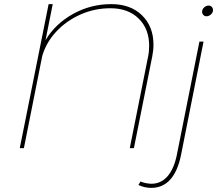

<svg xmlns="http://www.w3.org/2000/svg" viewBox="-20 -719 1062 932"><path d="M725 -502Q725 -475 719 -445L630 0H610L699 -445Q704 -468 704 -497Q704 -579 653 -629Q602 -679 516 -679Q439 -679 370.5 -648.5Q302 -618 253 -565.5Q204 -513 185 -447L96 0H76L216 -699H236L201 -524Q248 -603 334 -651Q420 -699 520 -699Q614 -699 669.5 -644.5Q725 -590 725 -502ZM712 173Q760 174 792.5 137.5Q825 101 839 30L948 -517H968L859 32Q843 112 806.5 152.5Q770 193 714 193Q682 193 652 179L662 162Q683 171 712 173ZM1014 -670Q1014 -658 1004 -649Q994 -640 982 -640Q973 -640 967 -646.5Q961 -653 961 -662Q961 -674 971 -683Q981 -692 993 -692Q1002 -692 1008 -685.5Q1014 -679 1014 -670Z"/></svg>

Font: Gontserrat Thin
Style: Italic
Weight: 250
Italic angle: -11.3°
Designer: Julieta Ulanovsky
Foundry: Julieta Ulanovsky
Version: Version 6.001